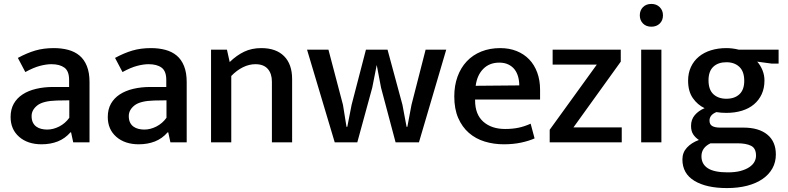

<svg xmlns="http://www.w3.org/2000/svg" viewBox="-20 -725 4016 978"><path d="M71 -430Q117 -455 159.5 -467.5Q202 -480 254 -480Q294 -480 327.5 -471Q361 -462 385 -442Q409 -422 422.5 -388.5Q436 -355 436 -307V0H353L342 -51H339Q311 -19 274 -4.5Q237 10 192 10Q121 10 77.5 -28Q34 -66 34 -129Q34 -168 50 -196.5Q66 -225 95 -244Q124 -263 164 -272.5Q204 -282 252 -282H332V-318Q332 -363 308 -380.5Q284 -398 242 -398Q216 -398 183.5 -389.5Q151 -381 109 -358ZM333 -214 270 -213Q199 -211 170 -188Q141 -165 141 -134Q141 -114 147.5 -101Q154 -88 165 -80Q176 -72 190.5 -68.5Q205 -65 220 -65Q251 -65 281.5 -80.5Q312 -96 333 -125Z M566 -430Q612 -455 654.5 -467.5Q697 -480 749 -480Q789 -480 822.5 -471Q856 -462 880 -442Q904 -422 917.5 -388.5Q931 -355 931 -307V0H848L837 -51H834Q806 -19 769 -4.5Q732 10 687 10Q616 10 572.5 -28Q529 -66 529 -129Q529 -168 545 -196.5Q561 -225 590 -244Q619 -263 659 -272.5Q699 -282 747 -282H827V-318Q827 -363 803 -380.5Q779 -398 737 -398Q711 -398 678.5 -389.5Q646 -381 604 -358ZM828 -214 765 -213Q694 -211 665 -188Q636 -165 636 -134Q636 -114 642.5 -101Q649 -88 660 -80Q671 -72 685.5 -68.5Q700 -65 715 -65Q746 -65 776.5 -80.5Q807 -96 828 -125Z M1158 0H1055V-472H1136L1150 -409Q1185 -443 1223.5 -461.5Q1262 -480 1311 -480Q1386 -480 1427 -439Q1468 -398 1468 -322V0H1365V-309Q1365 -350 1344 -374Q1323 -398 1281 -398Q1249 -398 1217.5 -382.5Q1186 -367 1158 -338Z M1544 -472H1653L1727 -191L1745 -79H1749L1771 -191L1844 -472H1954L2030 -191L2051 -79H2055L2076 -191L2148 -472H2253L2114 0H1995L1921 -278L1899 -394L1876 -278L1800 0H1685Z M2731 -218H2400V-214Q2400 -142 2442 -105Q2484 -68 2553 -68Q2591 -68 2621.5 -74.5Q2652 -81 2683 -95L2703 -20Q2674 -7 2634 1.5Q2594 10 2546 10Q2495 10 2449 -4Q2403 -18 2368.5 -48Q2334 -78 2314 -124Q2294 -170 2294 -234Q2294 -289 2310.5 -334.5Q2327 -380 2357.5 -412.5Q2388 -445 2431.5 -462.5Q2475 -480 2528 -480Q2574 -480 2611.5 -465Q2649 -450 2675.5 -422.5Q2702 -395 2716.5 -355.5Q2731 -316 2731 -268ZM2625 -290Q2625 -314 2619 -335Q2613 -356 2601 -371.5Q2589 -387 2569.5 -396.5Q2550 -406 2523 -406Q2473 -406 2441.5 -374Q2410 -342 2403 -288Z M3142 -411 2901 -76H3147V0H2780V-64L3020 -396H2795V-472H3142Z M3246 0V-472H3349V0ZM3298 -589Q3271 -589 3255 -605.5Q3239 -622 3239 -647Q3239 -672 3255 -688.5Q3271 -705 3298 -705Q3324 -705 3340.5 -688.5Q3357 -672 3357 -647Q3357 -621 3340.5 -605Q3324 -589 3298 -589Z M3485 -314Q3485 -353 3499.5 -384Q3514 -415 3540 -436.5Q3566 -458 3602 -469Q3638 -480 3680 -480Q3711 -480 3743 -472H3946V-401H3911L3837 -411Q3854 -392 3864 -367Q3874 -342 3874 -315Q3874 -276 3860 -245.5Q3846 -215 3820.5 -193.5Q3795 -172 3759 -161Q3723 -150 3680 -150Q3666 -150 3653.5 -151Q3641 -152 3629 -154Q3610 -146 3602 -135Q3594 -124 3594 -111Q3594 -91 3608 -83Q3622 -75 3648 -75H3767Q3845 -75 3888.5 -39.5Q3932 -4 3932 62Q3932 101 3914.5 132.5Q3897 164 3864.5 186.5Q3832 209 3786 221Q3740 233 3683 233Q3578 233 3517 196Q3456 159 3456 87Q3456 52 3479 27Q3502 2 3540 -12Q3522 -24 3511 -40.5Q3500 -57 3500 -84Q3500 -116 3519 -138.5Q3538 -161 3569 -174Q3533 -191 3509 -225.5Q3485 -260 3485 -314ZM3599 5Q3553 27 3553 71Q3553 111 3585.5 132Q3618 153 3687 153Q3726 153 3753 145.5Q3780 138 3797.5 126Q3815 114 3823 99Q3831 84 3831 68Q3831 30 3805.5 17.5Q3780 5 3738 5ZM3771 -313Q3771 -361 3746 -384.5Q3721 -408 3680 -408Q3638 -408 3613.5 -385Q3589 -362 3589 -316Q3589 -268 3614 -245Q3639 -222 3680 -222Q3722 -222 3746.5 -245Q3771 -268 3771 -313Z"/></svg>

Font: Mukta Mahee Medium
Style: Regular
Weight: 500
Designer: Shuchita Grover, Noopur Datye, Girish Dalvi, Yashodeep Gholap
Foundry: Ek Type
Version: Version 2.538;PS 1.000;hotconv 16.6.51;makeotf.lib2.5.65220;